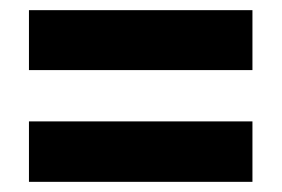

<svg xmlns="http://www.w3.org/2000/svg" viewBox="-20 -541 555 378"><path d="M37 -403V-521H477V-403ZM37 -183V-302H477V-183Z"/></svg>

Font: Noto Sans Lao Condensed ExtraBold
Style: Regular
Weight: 800
Width: 3
Designer: Monotype Design Team
Foundry: Monotype Imaging Inc.
Version: Version 2.003; ttfautohint (v1.8.4.7-5d5b)